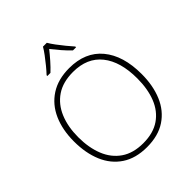

<svg xmlns="http://www.w3.org/2000/svg" viewBox="-256 -1197 1271 1271"><g transform="rotate(-45 379.5 -562.0)"><path d="M696 -451Q696 -343 661 -260Q626 -177 555.5 -130Q485 -83 379 -83Q274 -83 203.5 -130Q133 -177 98 -260Q63 -343 63 -452Q63 -560 99.5 -642.5Q136 -725 208 -771.5Q280 -818 384 -818Q534 -818 615 -720.5Q696 -623 696 -451ZM103 -452Q103 -354 133 -279Q163 -204 224.5 -161.5Q286 -119 380 -119Q474 -119 535 -161Q596 -203 625.5 -277.5Q655 -352 655 -451Q655 -608 585.5 -695Q516 -782 384 -782Q289 -782 227 -740Q165 -698 134 -623.5Q103 -549 103 -452ZM398 -1041Q410 -1020 430.5 -992.5Q451 -965 473.5 -937.5Q496 -910 514 -890V-883H485Q458 -908 430 -940.5Q402 -973 380 -1001Q358 -973 329.5 -940.5Q301 -908 274 -883H245V-890Q264 -910 286.5 -937.5Q309 -965 329.5 -992.5Q350 -1020 362 -1041Z"/></g></svg>

Font: Noto Sans Kannada UI ExtraLight
Style: Regular
Weight: 200
Designer: Jelle Bosma - Monotype Design Team
Foundry: Monotype Imaging Inc.
Version: Version 2.005; ttfautohint (v1.8.4.7-5d5b)